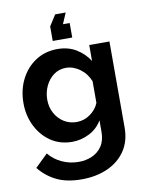

<svg xmlns="http://www.w3.org/2000/svg" viewBox="-101 -801 836 1095"><g transform="rotate(-10 317.0 -253.5)"><path d="M266 3Q196 3 143 -33Q90 -69 60 -129.5Q30 -190 30 -262Q30 -338 61 -399.5Q92 -461 147 -497Q202 -533 274 -533Q335 -533 381 -505.5Q427 -478 457 -432V-524H574V-25Q574 53 536.5 108.5Q499 164 433 193.5Q367 223 283 223Q197 223 138.5 194.5Q80 166 38 114L111 43Q141 80 186.5 101Q232 122 283 122Q325 122 360.5 106.5Q396 91 418 58.5Q440 26 440 -25V-91Q414 -46 366.5 -21.5Q319 3 266 3ZM311 -104Q355 -104 390.5 -130Q426 -156 440 -192V-317Q422 -363 383.5 -391Q345 -419 303 -419Q262 -419 231.5 -396Q201 -373 184 -336.5Q167 -300 167 -258Q167 -215 186 -180Q205 -145 237.5 -124.5Q270 -104 311 -104ZM357 -730 330 -667H369V-583H256V-667L296 -730Z"/></g></svg>

Font: Raleway
Style: Bold
Weight: 700
Designer: Matt McInerney, Pablo Impallari, Rodrigo Fuenzalida
Foundry: Matt McInerney, Pablo Impallari, Rodrigo Fuenzalida
Version: Version 4.026